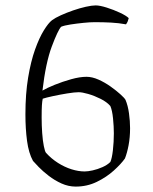

<svg xmlns="http://www.w3.org/2000/svg" viewBox="-20 -690 564 710"><path d="M260 0Q233 0 207.5 -11.5Q182 -23 160 -40Q138 -57 123 -72.5Q108 -88 102 -95Q86 -124 80 -169Q74 -214 74 -267Q74 -343 84 -403Q94 -463 109.5 -506.5Q125 -550 142 -577.5Q159 -605 172 -615Q184 -624 205 -633.5Q226 -643 250.5 -651.5Q275 -660 297.5 -665Q320 -670 334 -670Q349 -670 374.5 -662Q400 -654 423.5 -643Q447 -632 456 -623Q454 -616 452.5 -611.5Q451 -607 446 -600Q419 -605 390.5 -606.5Q362 -608 330 -608Q313 -608 288.5 -605.5Q264 -603 241 -599.5Q218 -596 206 -591Q194 -578 171.5 -518Q149 -458 137 -355Q154 -365 182.5 -376.5Q211 -388 243 -397Q275 -406 300 -406Q321 -406 344.5 -395.5Q368 -385 389 -370Q410 -355 425 -341.5Q440 -328 444 -321Q453 -300 457 -271Q461 -242 461 -216Q461 -182 455.5 -153Q450 -124 442 -104Q428 -84 401 -59.5Q374 -35 338 -17.5Q302 0 260 0ZM293 -56Q305 -56 323 -60Q341 -64 359 -72Q377 -80 388 -91Q394 -104 397.5 -134.5Q401 -165 401 -197Q401 -222 398 -252Q395 -282 388 -298Q375 -313 352 -324.5Q329 -336 306.5 -342.5Q284 -349 271 -349Q256 -349 228.5 -344.5Q201 -340 175.5 -334.5Q150 -329 138 -325Q136 -316 135 -301Q134 -286 134 -255Q134 -226 136 -198Q138 -170 142 -150Q146 -130 150 -125Q170 -103 194.5 -87.5Q219 -72 244.5 -64Q270 -56 293 -56Z"/></svg>

Font: Texturina 12pt Thin
Style: Regular
Weight: 250
Designer: Guillermo Torres Carreño
Foundry: Omnibus-Type
Version: Version 1.002